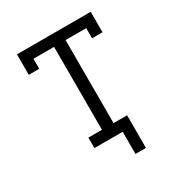

<svg xmlns="http://www.w3.org/2000/svg" viewBox="-203 -878 1107 1177"><g transform="rotate(-30 350.0 -289.0)"><path d="M413 157V0H213V-74H309V-661H163V-590H89V-735H611V-590H537V-662H391V-74H487V157Z"/></g></svg>

Font: Iosevka Etoile
Style: Regular
Weight: 400
Designer: Belleve Invis
Foundry: Belleve Invis
Version: Version 33.2.4